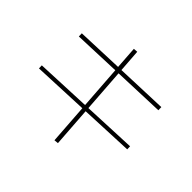

<svg xmlns="http://www.w3.org/2000/svg" viewBox="-180 -1004 1299 1299"><g transform="rotate(45 469.0 -354.5)"><path d="M462.4 -231 64.5 -213.9 63.5 -242.2 460.4 -259.3 438.5 -570.3 102.5 -557.6 101.6 -586.9 436 -599.6 424.8 -761.7 455.1 -763.7 466.8 -600.6 835 -614.3 835.9 -585 468.8 -571.3 490.7 -260.7 873 -277.3 874 -249 492.7 -232.4 512.7 52.7 482.4 55.7Z"/></g></svg>

Font: Pretendard JP Thin
Style: Regular
Weight: 100
Designer: Base glyphs from Inter by Rasmus Andersson; Hangeul glyphs from Noto Sans CJK(Source Han Sans) by Jang Soo-young and Kan
Foundry: Kil Hyung-jin
Version: Version 1.309